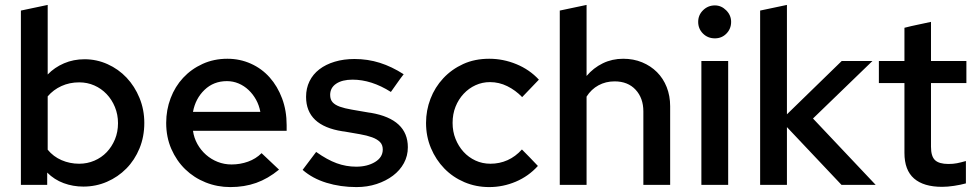

<svg xmlns="http://www.w3.org/2000/svg" viewBox="-20 -752 3975 781"><path d="M567 -252Q567 -196 547.5 -148.5Q528 -101 494 -66.5Q460 -32 415 -12.5Q370 7 319 7Q277 7 239 -7Q201 -21 172 -50V0H65V-709Q92 -715 119.5 -720.5Q147 -726 174 -732V-449Q202 -478 240.5 -494.5Q279 -511 324 -511Q373 -511 417.5 -491Q462 -471 495 -436Q528 -401 547.5 -353.5Q567 -306 567 -252ZM302 -417Q263 -417 230 -402Q197 -387 174 -360V-143Q197 -115 230.5 -100.5Q264 -86 302 -86Q335 -86 364 -98.5Q393 -111 414 -133Q435 -155 447.5 -185Q460 -215 460 -251Q460 -286 447.5 -316.5Q435 -347 413.5 -369.5Q392 -392 363.5 -404.5Q335 -417 302 -417Z M1115 -62Q1070 -25 1022 -8Q974 9 917 9Q864 9 816.5 -10Q769 -29 733.5 -63.5Q698 -98 677 -146Q656 -194 656 -252Q656 -305 674 -352.5Q692 -400 725 -435.5Q758 -471 804 -492Q850 -513 905 -513Q956 -513 1000.5 -493Q1045 -473 1077 -437Q1109 -401 1127.5 -351.5Q1146 -302 1146 -243V-220H765Q769 -191 783 -166Q797 -141 818 -122.5Q839 -104 865.5 -93.5Q892 -83 922 -83Q957 -83 989 -94.5Q1021 -106 1044 -129Q1062 -112 1079.5 -95.5Q1097 -79 1115 -62ZM903 -422Q849 -422 812 -386.5Q775 -351 765 -297H1039Q1034 -324 1021.5 -346.5Q1009 -369 991 -386Q973 -403 950.5 -412.5Q928 -422 903 -422Z M1211 -61Q1225 -79 1238.5 -97.5Q1252 -116 1266 -134Q1311 -102 1349.5 -88Q1388 -74 1429 -74Q1474 -74 1505.5 -93Q1537 -112 1537 -144Q1537 -163 1525.5 -174.5Q1514 -186 1493.5 -193.5Q1473 -201 1444.5 -206Q1416 -211 1381 -217L1373 -218Q1225 -241 1225 -358Q1225 -393 1239 -421.5Q1253 -450 1279 -470Q1305 -490 1341.5 -501Q1378 -512 1422 -512Q1476 -512 1525 -496.5Q1574 -481 1622 -450Q1608 -432 1595.5 -414Q1583 -396 1570 -378Q1491 -428 1414 -428Q1372 -428 1347.5 -411.5Q1323 -395 1323 -366Q1323 -347 1333 -336Q1343 -325 1362.5 -318Q1382 -311 1411.5 -306Q1441 -301 1481 -294L1489 -293Q1639 -267 1639 -153Q1639 -118 1623 -88.5Q1607 -59 1578.5 -37.5Q1550 -16 1512 -3.5Q1474 9 1430 9Q1365 9 1308 -8.5Q1251 -26 1211 -61Z M1975 -86Q2012 -86 2044.5 -100.5Q2077 -115 2103 -144Q2120 -127 2136 -110.5Q2152 -94 2168 -77Q2130 -35 2078 -13Q2026 9 1970 9Q1916 9 1869 -11Q1822 -31 1787.5 -66.5Q1753 -102 1733 -149.5Q1713 -197 1713 -252Q1713 -303 1731 -350Q1749 -397 1783 -433.5Q1817 -470 1864 -491.5Q1911 -513 1970 -513Q2027 -513 2080.5 -491Q2134 -469 2172 -428Q2155 -411 2138 -392.5Q2121 -374 2104 -357Q2077 -385 2043.5 -401.5Q2010 -418 1973 -418Q1942 -418 1914.5 -405.5Q1887 -393 1866 -370.5Q1845 -348 1833 -318Q1821 -288 1821 -252Q1821 -217 1833 -187Q1845 -157 1865.5 -134.5Q1886 -112 1914 -99Q1942 -86 1975 -86Z M2257 0V-709Q2284 -715 2311.5 -720.5Q2339 -726 2366 -732V-443Q2394 -476 2432 -494.5Q2470 -513 2515 -513Q2557 -513 2592 -498.5Q2627 -484 2652.5 -458.5Q2678 -433 2692 -397.5Q2706 -362 2706 -320V0H2597V-281V-299Q2597 -353 2565.5 -387Q2534 -421 2480 -421Q2444 -421 2414.5 -405Q2385 -389 2366 -359V0Z M2888 -596Q2859 -596 2839.5 -615.5Q2820 -635 2820 -663Q2820 -691 2840 -710.5Q2860 -730 2888 -730Q2914 -730 2934 -710Q2954 -690 2954 -663Q2954 -635 2935 -615.5Q2916 -596 2888 -596ZM2942 -504V0H2833V-504Z M3072 0V-709L3181 -732V-287L3404 -504H3529L3287 -270L3542 0H3403L3181 -235V0Z M3659 -130V-414H3555V-504H3659V-639Q3686 -646 3713 -651.5Q3740 -657 3767 -663V-504H3911V-414H3767V-155Q3767 -116 3783.5 -100.5Q3800 -85 3838 -85Q3857 -85 3872.5 -88Q3888 -91 3909 -97V-6Q3887 0 3860.5 4Q3834 8 3812 8Q3737 8 3698 -26Q3659 -60 3659 -130Z"/></svg>

Font: Rosa Sans Medium
Style: Regular
Weight: 500
Designer: Pentagram / MCKL
Foundry: Pentagram / MCKL
Version: Version 1.005;September 16, 2019;FontCreator 11.5.0.2425 64-